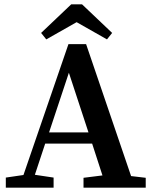

<svg xmlns="http://www.w3.org/2000/svg" viewBox="-20 -872 709 892"><path d="M300 -534 208 -257H391ZM7 0V-47L89 -59L298 -667H380L589 -54L657 -46V0H368V-46L456 -57L408 -205H190L142 -60L229 -47V0ZM361 -852 501 -719 477 -689 336 -769 195 -689 171 -719 311 -852Z"/></svg>

Font: Source Serif Pro SemiBold
Style: Regular
Weight: 600
Designer: Frank Grießhammer
Foundry: Adobe Systems Incorporated
Version: Version 3.001;hotconv 1.0.111;makeotfexe 2.5.65597